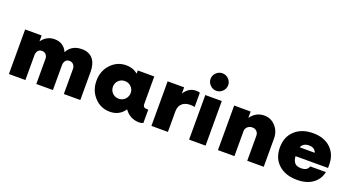

<svg xmlns="http://www.w3.org/2000/svg" viewBox="-52 -1396 3706 2024"><g transform="rotate(20 1801.0 -384.0)"><path d="M703.8 -510Q785 -510 827.5 -458.8Q870 -407.5 870 -316.2V0H685V-281.2Q685 -310 667.5 -329.4Q650 -348.8 621.2 -348.8Q591.2 -348.8 576.9 -327.5Q562.5 -306.2 562.5 -281.2V0H376.2V-281.2Q376.2 -310 359.4 -329.4Q342.5 -348.8 313.8 -348.8Q283.8 -348.8 268.8 -327.5Q253.8 -306.2 253.8 -281.2V0H68.8V-500H253.8V-433.8Q310 -510 397.5 -510Q498.8 -510 541.2 -417.5Q590 -510 703.8 -510Z M1560 -150H1577.5V0Q1555 10 1535 10Q1427.5 10 1367.5 -76.2Q1308.8 10 1202.5 10Q1100 10 1030 -65Q960 -140 960 -250Q960 -360 1030 -435Q1100 -510 1202.5 -510Q1278.8 -510 1332.5 -463.8V-500H1517.5V-193.8Q1517.5 -167.5 1529.4 -158.8Q1541.2 -150 1560 -150ZM1245 -151.2Q1275 -151.2 1299.4 -167.5Q1323.8 -183.8 1335 -210L1340 -225Q1343.8 -236.2 1343.8 -250Q1343.8 -291.2 1315 -320Q1286.2 -348.8 1245 -348.8Q1202.5 -348.8 1173.8 -320.6Q1145 -292.5 1145 -250Q1145 -207.5 1173.8 -179.4Q1202.5 -151.2 1245 -151.2Z M1985 -510Q2008.8 -510 2027.5 -503.8V-343.8Q2002.5 -348.8 1977.5 -348.8Q1920 -348.8 1886.2 -318.1Q1852.5 -287.5 1852.5 -230V0H1667.5V-500H1852.5V-430Q1902.5 -510 1985 -510Z M2251.9 -610.6Q2222.5 -581.2 2182.5 -581.2Q2142.5 -581.2 2113.1 -610.6Q2083.8 -640 2083.8 -680Q2083.8 -720 2113.1 -748.8Q2142.5 -777.5 2182.5 -777.5Q2222.5 -777.5 2251.9 -748.8Q2281.2 -720 2281.2 -680Q2281.2 -640 2251.9 -610.6ZM2090 0V-500H2275V0Z M2750 -510Q2825 -510 2876.2 -454.4Q2927.5 -398.8 2927.5 -316.2V0H2742.5V-280Q2742.5 -310 2723.8 -329.4Q2705 -348.8 2673.8 -348.8Q2642.5 -348.8 2620.6 -329.4Q2598.8 -310 2598.8 -280V0H2413.8V-500H2598.8V-428.8Q2657.5 -510 2750 -510Z M3297.5 -511.2Q3422.5 -511.2 3496.2 -441.2Q3570 -371.2 3568.8 -251.2V-220H3203.8Q3207.5 -170 3230 -145Q3252.5 -120 3301.2 -120Q3372.5 -120 3386.2 -171.2H3562.5Q3545 -87.5 3477.5 -38.8Q3410 10 3302.5 10Q3172.5 10 3095 -60Q3017.5 -130 3017.5 -250Q3017.5 -370 3094.4 -440.6Q3171.2 -511.2 3297.5 -511.2ZM3301.2 -375Q3233.8 -375 3213.8 -322.5H3382.5Q3365 -375 3301.2 -375Z"/></g></svg>

Font: Now Black
Style: Regular
Weight: 900
Designer: Alfredo Marco Pradil
Foundry: Alfredo Marco Pradil
Version: Version 1.002;PS 001.002;hotconv 1.0.88;makeotf.lib2.5.64775